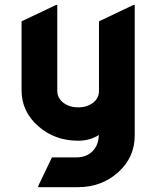

<svg xmlns="http://www.w3.org/2000/svg" viewBox="-20 -567 650 787"><path d="M136.7 200.2V195.3L192.9 78.1H293.5Q338.9 78.1 364.7 46.9Q383.3 24.9 385.3 -13.7Q348.6 9.8 299.8 9.8Q204.6 9.8 136.7 -49.8Q68.4 -109.9 68.4 -196.8V-479.5L210 -546.9H214.8V-194.3Q215.3 -164.6 239.7 -145.8Q264.2 -127 300.5 -127Q336.9 -127 361.8 -146Q385.7 -165 385.7 -194.3V-479.5L527.3 -546.9H532.2V-11.7Q532.2 78.6 463.9 139.6Q395.5 200.2 300.3 200.2Z"/></svg>

Font: Nova Round
Style: Bold
Weight: 700
Designer: Wojciech Kalinowski "wmk69" (wmk69@o2.pl)
Foundry: Wojciech Kalinowski "wmk69" (wmk69@o2.pl)
Version: Version 3.1.0; 2021-05-23